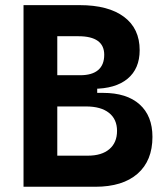

<svg xmlns="http://www.w3.org/2000/svg" viewBox="-20 -713 626 733"><path d="M191.9 0V-118.7H315.4Q368.3 -118.7 397.5 -143.6Q426.8 -168.5 426.8 -213.4Q426.8 -257.8 396 -282.2Q365.2 -306.6 308.6 -306.6H193.8L182.1 -358.4H373.5Q463.9 -358.4 512.9 -314.5Q562 -270.6 562 -190.4Q562 -99.6 505.2 -49.8Q448.3 0 343.8 0ZM69.8 0V-693.4H198.7V0ZM158.7 -340.8V-388.7H351.1V-340.8ZM191.9 -374V-425.8H286.1Q331.5 -425.8 354.7 -445.6Q377.9 -465.3 377.9 -503.9Q377.9 -539.1 353.3 -556.9Q328.6 -574.7 279.3 -574.7H193.8L182.1 -693.4H284.2Q393.6 -693.4 453.4 -648.7Q513.2 -604.1 513.2 -521.5Q513.2 -450.6 466.9 -412.3Q420.6 -374 335.4 -374Z"/></svg>

Font: Cascadia Mono
Style: Regular
Weight: 400
Monospace: yes
Designer: Aaron Bell
Foundry: Saja Typeworks
Version: Version 2404.023